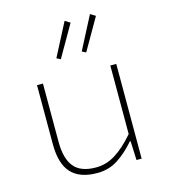

<svg xmlns="http://www.w3.org/2000/svg" viewBox="-112 -835 825 936"><g transform="rotate(-15 300.0 -367.0)"><path d="M264 12Q176 12 133 -34.5Q90 -81 90 -180V-478H120V-184Q120 -99 154 -57.5Q188 -16 264 -16Q291 -16 315 -23Q339 -30 362.5 -44.5Q386 -59 410 -80.5Q434 -102 460 -132V-478H490V0H464L460 -96H456Q416 -49 369.5 -18.5Q323 12 264 12ZM235 -570 215 -580 301 -746 327 -730ZM363 -570 343 -580 429 -746 455 -730Z"/></g></svg>

Font: Source Code Pro ExtraLight
Style: Regular
Weight: 200
Monospace: yes
Designer: Paul D. Hunt, Teo Tuominen
Foundry: Adobe Systems Incorporated
Version: Version 2.030;PS 1.000;hotconv 16.6.51;makeotf.lib2.5.65220